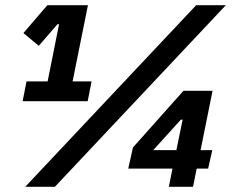

<svg xmlns="http://www.w3.org/2000/svg" viewBox="-20 -718 931 738"><path d="M722 0H629L643 -70H473L491 -151L685 -369H797L751 -141H796L780 -70H736ZM658 -141 682 -258H675L569 -141ZM191 0H77L734 -698H848ZM317 -329H67L82 -405H163L207 -625H201L129 -542L70 -591L162 -698H318L259 -405H332Z"/></svg>

Font: Aneliza
Style: Bold Italic
Weight: 700
Italic angle: -11.31°
Designer: Mike Abbink, Paul van der Laan, Pieter van Rosmalen
Foundry: Bold Monday
Version: Version 3.0